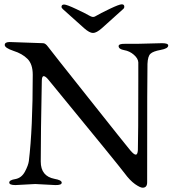

<svg xmlns="http://www.w3.org/2000/svg" viewBox="-20 -853 810 890"><path d="M265.1 -821.8Q265.6 -832 277.3 -832Q289.1 -832 333.5 -811Q377.9 -790 394.5 -780.3Q411.1 -770.5 420.9 -776.9Q444.8 -791 488.8 -812Q532.7 -833 544.4 -833Q556.2 -833 556.2 -821.8Q556.2 -814.9 549.8 -810.1L452.1 -722.2Q427.2 -700.2 411.1 -700.2Q395 -700.2 370.1 -722.2L272 -810.1Q265.1 -815.9 265.1 -821.8ZM609.4 -136.2Q617.7 -136.2 619.1 -157.2Q621.1 -221.2 621.1 -477.1V-564Q620.1 -582 600.6 -599.1Q581.1 -616.2 555.7 -620.6Q530.3 -625 529.8 -639.2Q529.8 -650.4 559.1 -649.9H616.2L731 -652.8Q759.8 -652.8 759.8 -642.1Q759.8 -627.9 724.6 -621.6Q689.5 -615.2 677.7 -604Q665 -592.8 663.6 -556.6Q662.1 -520.5 662.1 -7.8Q662.1 17.1 641.1 17.1Q629.9 17.1 606 0.5Q582 -16.6 557.6 -49.8Q533.2 -83 204.1 -483.9Q190.9 -500 182.6 -500Q174.3 -500 173.8 -479Q168.9 -231 168.9 -104Q168.9 -36.1 232.9 -23.9Q266.1 -18.1 266.1 -6.3Q266.1 5.4 236.8 4.9L143.1 0L51.8 4.9Q22.9 4.9 22.9 -6.8Q22.9 -18.6 51.3 -22.9Q80.1 -28.3 95.7 -57.6Q111.3 -86.9 113.8 -106.9Q131.8 -256.8 131.8 -506.8Q131.8 -555.7 107.4 -580.1Q83 -604.5 42.5 -617.2Q2 -630.9 2 -644.5Q2 -658.2 24.9 -658.2L179.2 -652.8Q190.4 -653.3 203.1 -635.7Q215.8 -618.2 390.6 -398.4Q564.9 -178.7 583 -157.2Q601.1 -135.7 609.4 -136.2Z"/></svg>

Font: EBGaramond
Style: Regular
Weight: 400
Version: Version 000.012g